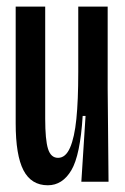

<svg xmlns="http://www.w3.org/2000/svg" viewBox="-20 -548 377 579"><path d="M27.3 -176V-528H116.3V-190Q116.3 -126.3 124.8 -99.2Q133.3 -72 155 -72Q178 -72 191.3 -102.8Q204.7 -133.7 210.3 -189.3Q216 -245 216 -330V-528H304.7V-281L307.3 0H225.3L238 -198.3H229.3Q222 -80 195.2 -34.7Q168.3 10.7 124.3 10.7Q74.3 10.7 50.8 -34.5Q27.3 -79.7 27.3 -176Z"/></svg>

Font: Bricolage Grotesque 96pt Condensed ExBd
Style: Regular
Weight: 800
Width: 3
Designer: Mathieu Triay
Foundry: Atelier Triay
Version: Version 1.001;Glyphs 3.2 (3207)